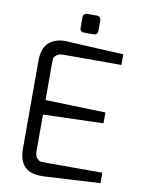

<svg xmlns="http://www.w3.org/2000/svg" viewBox="-97 -962 761 1030"><g transform="rotate(10 283.5 -446.5)"><path d="M271 -817V-871Q271 -896 295 -896H345Q368 -896 368 -871V-817Q368 -794 345 -794H295Q271 -794 271 -817ZM79 -602Q79 -671 113 -702Q148 -732 199 -732H205L521 -716V-658H205Q181 -658 169 -648Q156 -639 154.5 -629.5Q153 -620 153 -602V-402L481 -392V-333L153 -323V-123Q153 -98 164 -86Q175 -74 185 -72Q195 -71 215 -71H521V-14L215 3H200Q79 3 79 -123Z"/></g></svg>

Font: Mina
Style: Regular
Weight: 400
Version: Version 1.000